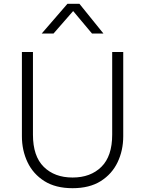

<svg xmlns="http://www.w3.org/2000/svg" viewBox="-20 -973 762 1008"><path d="M361 15Q272 15 213 -22.2Q154 -59.5 124.5 -121.5Q95 -183.5 95 -258V-700H153V-266Q153 -153 209.8 -97Q266.5 -41 361 -41Q455.5 -41 512.2 -97Q569 -153 569 -266V-700H627V-258Q627 -183.5 597.5 -121.5Q568 -59.5 509 -22.2Q450 15 361 15ZM199 -797 334 -953H397L523 -797H463L364 -915L261 -797Z"/></svg>

Font: Geologica Cursive Thin
Style: Regular
Weight: 250
Designer: Sindre Bremnes, Frode Helland
Foundry: Monokrom Skriftforlag AS
Version: Version 1.010;gftools[0.9.28]